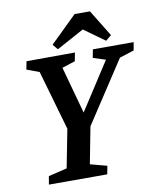

<svg xmlns="http://www.w3.org/2000/svg" viewBox="-88 -868 782 937"><g transform="rotate(-10 303.0 -399.0)"><path d="M78 0 85 -41 177 -63 214 -253 129 -549 67 -572 75 -612 315 -613 307 -571 242 -550 306 -317 458 -552 396 -572 404 -613H606L599 -573L527 -550L327 -245L292 -63L375 -41L367 0ZM236 -643 214 -669 346 -798H422L503 -666L475 -643L372 -717Z"/></g></svg>

Font: Manuale SemiBold
Style: Italic
Weight: 600
Italic angle: -11°
Designer: Eduardo Tunni / Pablo Cosgaya
Foundry: Eduardo Tunni / Pablo Cosgaya
Version: Version 1.002